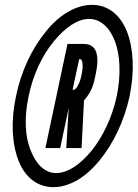

<svg xmlns="http://www.w3.org/2000/svg" viewBox="-20 -763 567 791"><path d="M46 -367C24 -265 29 -171 56 -102C82 -34 133 8 200 8C267 8 335 -34 390 -102C447 -171 492 -265 514 -367C535 -470 530 -564 503 -633C476 -701 426 -743 359 -743C292 -743 223 -701 169 -633C112 -564 67 -470 46 -367ZM98 -367C116 -455 154 -535 201 -592C249 -650 299 -685 347 -685C394 -685 432 -650 454 -592C475 -535 479 -455 461 -367C442 -279 404 -201 359 -144C312 -86 259 -50 212 -50C164 -50 129 -86 106 -144C83 -201 79 -279 98 -367ZM258 -582 167 -153H228L263 -318L253 -153H316L326 -348H325C358 -385 366 -415 374 -456C391 -535 379 -582 325 -582ZM310 -519C316 -519 320 -510 320 -498C322 -486 319 -470 316 -455C313 -440 309 -425 302 -413C297 -401 289 -393 283 -393H279L306 -519Z"/></svg>

Font: League Gothic Condensed Italic
Style: Regular
Weight: 400
Width: 3
Designer: Tyler Finck
Foundry: The League of Moveable Type
Version: Version 1.001;PS 001.001;hotconv 1.0.56;makeotf.lib2.0.21325